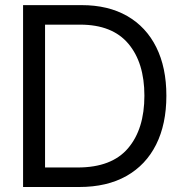

<svg xmlns="http://www.w3.org/2000/svg" viewBox="-20 -748 729 768"><path d="M296.9 0H72.3V-727.5H306.6Q412.6 -727.5 488.5 -684.1Q564.5 -640.6 605 -559.3Q645.5 -478 645.5 -365.2Q645.5 -251.5 604.5 -169.7Q563.5 -87.9 485.6 -43.9Q407.7 0 296.9 0ZM160.2 -78.1H291Q426.8 -78.1 492.2 -155Q557.6 -231.9 557.6 -365.2Q557.6 -497.1 493.4 -573.2Q429.2 -649.4 300.8 -649.4H160.2Z"/></svg>

Font: Inter Display
Style: Regular
Weight: 400
Designer: Rasmus Andersson
Foundry: rsms
Version: Version 4.000;git-37864ae